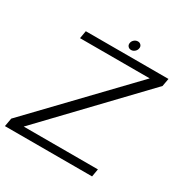

<svg xmlns="http://www.w3.org/2000/svg" viewBox="-183 -914 1022 1057"><g transform="rotate(30 328.0 -385.0)"><path d="M-8.5 0 1 -53 550.5 -626H107.5L116 -675H641.5L632.5 -625L82.5 -49.5H554L545.5 0ZM383.5 -710Q370.5 -710 363 -718.8Q355.5 -727.5 358 -740.5Q360 -752.5 370.2 -761.2Q380.5 -770 393.5 -770Q405.5 -770 413 -761.2Q420.5 -752.5 418 -740.5Q416 -727.5 405.8 -718.8Q395.5 -710 383.5 -710Z"/></g></svg>

Font: Anybody ExtraExpanded Light
Style: Italic
Weight: 300
Width: 8
Italic angle: -10°
Designer: Tyler Finck
Foundry: Etcetera Type Company
Version: Version 1.010; ttfautohint (v1.8.3) -l 8 -r 50 -G 200 -x 14 